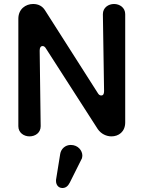

<svg xmlns="http://www.w3.org/2000/svg" viewBox="-20 -668 720 963"><path d="M128 16C157 16 184 -2 184 -35L179 -414C179 -429 184 -437 194 -437C200 -437 206 -433 211 -424L470 -21C487 4 514 16 539 16C575 16 608 -7 608 -54V-597C608 -630 580 -648 552 -648C524 -648 496 -630 496 -597L502 -211C502 -196 497 -189 488 -189C481 -189 475 -193 470 -202L206 -616C193 -637 173 -648 146 -648C109 -648 72 -623 72 -574V-35C72 -2 100 16 128 16ZM391 126C392 121 393 117 393 112C393 88 372 59 335 59C307 59 286 79 282 104L261 234C261 236 261 238 261 240C261 258 272 275 293 275C309 275 321 266 330 248Z"/></svg>

Font: Dongle
Style: Regular
Weight: 400
Designer: Yanghee Ryu
Foundry: Yanghee Ryu
Version: Version 2.000